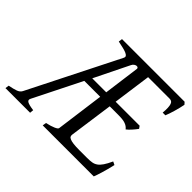

<svg xmlns="http://www.w3.org/2000/svg" viewBox="-156 -812 1009 1009"><g transform="rotate(45 349.0 -307.5)"><path d="M399.9 -560.1Q400.4 -565.4 396.5 -568.1Q392.6 -570.8 386.7 -570.1Q380.9 -569.3 374.5 -564.9Q368.2 -560.5 363.8 -551.8L269 -358.9H373ZM673.8 -119.1Q664.1 -76.7 654.5 -45.4Q645 -14.2 639.2 0H259.8L263.2 -21Q293.9 -27.8 312 -35.9Q330.1 -43.9 331.1 -50.8L367.2 -319.8H249L116.2 -54.2Q108.4 -40 120.8 -32.7Q133.3 -25.4 168 -21L166 0H-17.1L-14.2 -21Q16.1 -26.9 34.2 -33.4Q52.2 -40 59.1 -54.2L310.1 -553.2Q314 -561.5 310.1 -567.1Q306.2 -572.8 295.7 -577.4Q285.2 -582 268.6 -585.9Q252 -589.8 231 -594.2L233.9 -615.2H699.2L710 -603Q707.5 -590.3 703.9 -575.2Q700.2 -560.1 695.8 -544.9Q691.4 -529.8 686.8 -516.1Q682.1 -502.4 678.2 -493.2H658.2Q660.2 -515.6 659.4 -530.5Q658.7 -545.4 655.5 -554.4Q652.3 -563.5 646.5 -567.1Q640.6 -570.8 631.8 -570.8H472.2L442.9 -358.9H621.1L630.9 -345.2Q626 -338.4 619.9 -330.8Q613.8 -323.2 607.4 -316.2Q601.1 -309.1 594.7 -303Q588.4 -296.9 583 -293Q577.1 -300.3 570.3 -305.2Q563.5 -310.1 554 -313.5Q544.4 -316.9 531.2 -318.4Q518.1 -319.8 500 -319.8H438L403.8 -75.2Q402.8 -67.9 405.3 -62.3Q407.7 -56.6 417 -52.5Q426.3 -48.3 443.6 -46.1Q460.9 -43.9 490.2 -43.9H545.9Q566.4 -43.9 581.1 -46.4Q595.7 -48.8 607.9 -57.4Q620.1 -65.9 631.3 -82.5Q642.6 -99.1 655.8 -127.9Z"/></g></svg>

Font: Gentium Plus Phon
Style: Italic
Weight: 400
Italic angle: -8°
Designer: J. Victor Gaultney, Annie Olsen, Iska Routamaa, Becca Hirsbrunner
Foundry: SIL International
Version: Version 5.000